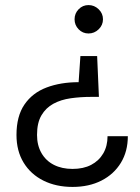

<svg xmlns="http://www.w3.org/2000/svg" viewBox="-20 -528 551 757"><path d="M363 -307 370 -146H339Q297 -146 258.5 -140.5Q220 -135 190.5 -119Q161 -103 143.5 -73.5Q126 -44 126 4Q126 45 143.5 75.5Q161 106 192.5 122Q224 138 266 138Q309 138 339.5 122Q370 106 387 77Q404 48 404 9H484Q484 69 456.5 114Q429 159 380 184Q331 209 266 209Q201 209 151 184Q101 159 73 113Q45 67 45 4Q45 -70 76.5 -116Q108 -162 163.5 -183Q219 -204 290 -204L297 -307ZM329 -508Q352 -508 369 -491.5Q386 -475 386 -452Q386 -429 369 -412.5Q352 -396 329 -396Q306 -396 290 -412.5Q274 -429 274 -452Q274 -475 290 -491.5Q306 -508 329 -508Z"/></svg>

Font: DM Sans 9pt 36pt
Style: Regular
Weight: 400
Version: Version 4.004;gftools[0.9.30]